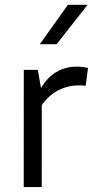

<svg xmlns="http://www.w3.org/2000/svg" viewBox="-20 -759 387 779"><path d="M76.5 -475.6H133.3L149.5 -384.6L149.3 0H76.3ZM134.4 -378.4Q164.4 -444.3 216.7 -471.3Q269 -498.3 337.2 -483.4L327.5 -410.9Q267.2 -418.3 218.1 -393.4Q169.1 -368.4 138.1 -314.7ZM255.5 -739.4H335.2L209.8 -579.8H141.7Z"/></svg>

Font: DavidDev Light
Style: Regular
Weight: 300
Designer: David.dev
Foundry: David.dev
Version: Version 1.001;FEAKit 1.0